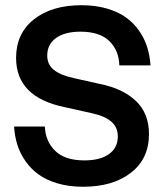

<svg xmlns="http://www.w3.org/2000/svg" viewBox="-20 -710 634 740"><path d="M230 -296.9Q42 -335 42 -486.8Q42 -581.1 110.8 -635.5Q179.7 -689.9 293.9 -689.9Q347.7 -689.9 391.4 -677.2Q435.1 -664.6 465.1 -643.1Q495.1 -621.6 515.9 -591.8Q536.6 -562 547.1 -528.8Q557.6 -495.6 560.1 -458H439.9Q438.5 -515.1 401.6 -551.5Q364.7 -587.9 290 -587.9Q230 -587.9 196 -563.5Q162.1 -539.1 162.1 -496.1Q162.1 -460.9 187.5 -440.7Q212.9 -420.4 263.2 -409.2L366.2 -386.2Q453.1 -368.7 503.7 -321Q554.2 -273.4 554.2 -192.9Q554.2 -98.6 484.9 -44.4Q415.5 9.8 299.8 9.8Q246.6 9.8 202.9 -2.9Q159.2 -15.6 129.4 -37.1Q99.6 -58.6 78.6 -88.4Q57.6 -118.2 47.1 -151.4Q36.6 -184.6 34.2 -222.2H152.8Q155.3 -165 192.9 -128.4Q230.5 -91.8 305.2 -91.8Q366.2 -91.8 400.1 -116.2Q434.1 -140.6 434.1 -184.1Q434.1 -219.7 408.7 -241.5Q383.3 -263.2 333 -273.9Z"/></svg>

Font: TASA Orbiter Display SemiBold
Style: Regular
Weight: 600
Designer: Weizhong Zhang
Version: Version 1.000;Glyphs 3.1.2 (3151)